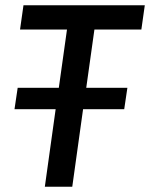

<svg xmlns="http://www.w3.org/2000/svg" viewBox="-20 -708 569 728"><path d="M516 -596H338L307 -375H463L451 -294H295L254 0H150L191 -294H35L47 -375H203L234 -596H56L69 -688H529Z"/></svg>

Font: Assailand Medium
Style: Italic
Weight: 500
Italic angle: -8°
Designer: Hector Gatti with collaboration of the Omnibus-Type team
Foundry: Omnibus-Type
Version: Version 0.072;October 19, 2019;FontCreator 12.0.0.2547 64-bi